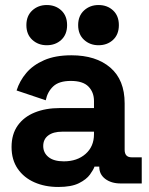

<svg xmlns="http://www.w3.org/2000/svg" viewBox="-20 -730 594 764"><path d="M26 -145Q26 -196 50.5 -230.5Q75 -265 118.5 -282.5Q162 -300 218 -300H354V-328Q354 -363 332 -385.5Q310 -408 262 -408Q215 -408 192 -386.5Q169 -365 162 -331L46 -370Q58 -408 84.5 -439.5Q111 -471 155.5 -490.5Q200 -510 264 -510Q362 -510 419 -461Q476 -412 476 -319V-134Q476 -104 504 -104H544V0H460Q423 0 399 -18Q375 -36 375 -66V-67H356Q352 -55 338 -35.5Q324 -16 294 -1Q264 14 212 14Q159 14 117 -4.5Q75 -23 50.5 -58.5Q26 -94 26 -145ZM354 -196V-206H227Q192 -206 172 -191Q152 -176 152 -149Q152 -122 173 -105Q194 -88 234 -88Q287 -88 320.5 -117.5Q354 -147 354 -196ZM291 -630Q291 -667 314.5 -688.5Q338 -710 372 -710Q407 -710 430 -688.5Q453 -667 453 -630Q453 -593 430 -571.5Q407 -550 372 -550Q338 -550 314.5 -571.5Q291 -593 291 -630ZM85 -630Q85 -667 108.5 -688.5Q132 -710 166 -710Q201 -710 224 -688.5Q247 -667 247 -630Q247 -593 224 -571.5Q201 -550 166 -550Q132 -550 108.5 -571.5Q85 -593 85 -630Z"/></svg>

Font: Space Grotesk Frontify
Style: Bold
Weight: 700
Designer: Florian Karsten
Version: Version 2.000